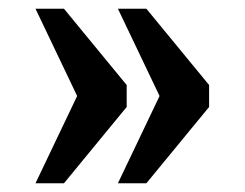

<svg xmlns="http://www.w3.org/2000/svg" viewBox="-20 -489 558 438"><path d="M249 -71H314L457 -245V-295L314 -469H249L344 -270ZM61 -71H126L269 -245V-295L126 -469H61L156 -270Z"/></svg>

Font: Noto Serif Bengali SemiCondensed
Style: Bold
Weight: 700
Width: 4
Designer: Juan Bruce, Universal Thirst, Indian Type Foundry and the Monotype Design Team.
Foundry: Monotype Imaging Inc.
Version: Version 2.003